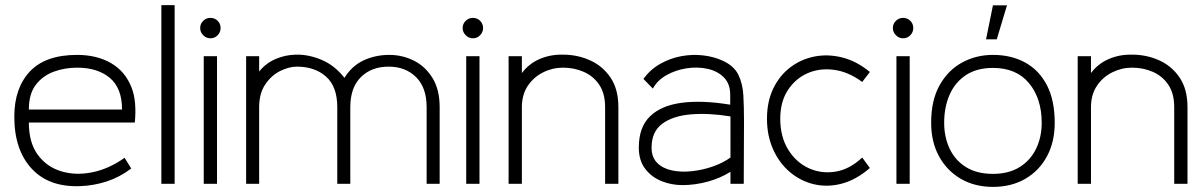

<svg xmlns="http://www.w3.org/2000/svg" viewBox="-20 -720 4711 752"><path d="M508 -240H93Q93 -162 127.5 -114.5Q162 -67 218.5 -49.5Q275 -32 340.5 -45Q406 -58 468 -102L494 -60Q449 -26 398.5 -9.5Q348 7 295 9Q172 14 104 -59.5Q36 -133 36 -263Q36 -375 97 -440Q158 -505 282 -505Q359 -505 414.5 -473Q470 -441 495 -378Q506 -350 509 -315Q512 -280 508 -240ZM282 -455Q233 -455 190 -439Q147 -423 120 -387.5Q93 -352 93 -291H458Q458 -375 410 -415Q362 -455 282 -455Z M664 0H612V-700H664Z M804 -570Q788 -570 776 -582Q764 -594 764 -610Q764 -627 776 -638.5Q788 -650 804 -650Q821 -650 832.5 -638.5Q844 -627 844 -610Q844 -594 832.5 -582Q821 -570 804 -570ZM830 0H778V-500H830Z M1702 0H1651V-300Q1651 -377 1609.5 -418Q1568 -459 1502 -459Q1435 -459 1393.5 -418Q1352 -377 1352 -300V0H1301V-300Q1301 -381 1257 -420Q1213 -459 1143 -459Q1112 -459 1077.5 -442Q1043 -425 1019 -389.5Q995 -354 995 -300V0H944V-500H995V-440Q1021 -472 1058.5 -488.5Q1096 -505 1139 -506Q1190 -507 1241 -485Q1292 -463 1329 -415Q1358 -462 1404 -483.5Q1450 -505 1505 -505Q1556 -505 1601 -482.5Q1646 -460 1674 -414.5Q1702 -369 1702 -300Z M1832 -570Q1816 -570 1804 -582Q1792 -594 1792 -610Q1792 -627 1804 -638.5Q1816 -650 1832 -650Q1849 -650 1860.5 -638.5Q1872 -627 1872 -610Q1872 -594 1860.5 -582Q1849 -570 1832 -570ZM1858 0H1806V-500H1858Z M2402 0H2350V-300Q2350 -354 2327 -388Q2304 -422 2266.5 -438.5Q2229 -455 2185 -455Q2144 -455 2107 -436.5Q2070 -418 2047 -383.5Q2024 -349 2024 -300V0H1972V-500H2024V-434Q2052 -471 2094 -489Q2136 -507 2185 -506Q2241 -506 2290.5 -484Q2340 -462 2371 -416.5Q2402 -371 2402 -300Z M2653 5Q2609 5 2570 -11Q2531 -27 2506.5 -59.5Q2482 -92 2482 -142Q2482 -222 2526 -264.5Q2570 -307 2650.5 -317.5Q2731 -328 2840 -310V-349Q2840 -392 2815 -417Q2790 -442 2751 -450.5Q2712 -459 2669.5 -452.5Q2627 -446 2591 -426Q2555 -406 2537 -373L2500 -411Q2527 -448 2566 -470Q2605 -492 2648.5 -500Q2692 -508 2734.5 -503Q2777 -498 2811 -482Q2855 -462 2872 -427Q2889 -392 2891.5 -346Q2894 -300 2894 -245L2893 0H2841V-47Q2801 -22 2751.5 -8.5Q2702 5 2653 5ZM2841 -103V-264Q2756 -278 2685.5 -272Q2615 -266 2573.5 -235Q2532 -204 2532 -142Q2532 -104 2554 -82Q2576 -60 2612 -52.5Q2648 -45 2690 -49.5Q2732 -54 2772 -68Q2812 -82 2841 -103Z M3387 -62Q3334 -16 3278 -1Q3222 14 3169.5 2Q3117 -10 3075 -45Q3033 -80 3008.5 -134Q2984 -188 2984 -255Q2984 -322 3008.5 -373Q3033 -424 3075 -456Q3117 -488 3169.5 -498.5Q3222 -509 3278.5 -495Q3335 -481 3387 -438L3357 -399Q3303 -439 3246.5 -446.5Q3190 -454 3142.5 -433Q3095 -412 3065.5 -366.5Q3036 -321 3036 -255Q3036 -185 3066.5 -135Q3097 -85 3146 -62Q3195 -39 3251 -47.5Q3307 -56 3357 -103Z M3517 -570Q3501 -570 3489 -582Q3477 -594 3477 -610Q3477 -627 3489 -638.5Q3501 -650 3517 -650Q3534 -650 3545.5 -638.5Q3557 -627 3557 -610Q3557 -594 3545.5 -582Q3534 -570 3517 -570ZM3543 0H3491V-500H3543Z M3869 12Q3798 12 3743.5 -19.5Q3689 -51 3658 -107.5Q3627 -164 3627 -239Q3627 -327 3660 -386Q3693 -445 3748 -475Q3803 -505 3869 -505Q3941 -505 3995.5 -475Q4050 -445 4080.5 -386Q4111 -327 4111 -239Q4111 -164 4080.5 -107.5Q4050 -51 3995.5 -19.5Q3941 12 3869 12ZM3869 -39Q3931 -39 3973.5 -65.5Q4016 -92 4038 -137.5Q4060 -183 4060 -239Q4060 -334 4010.5 -394Q3961 -454 3869 -454Q3806 -454 3763.5 -426Q3721 -398 3699.5 -349.5Q3678 -301 3678 -239Q3678 -183 3699.5 -137.5Q3721 -92 3763.5 -65.5Q3806 -39 3869 -39ZM3842 -566H3884L3924 -699H3869Z M4631 0H4579V-300Q4579 -354 4556 -388Q4533 -422 4495.5 -438.5Q4458 -455 4414 -455Q4373 -455 4336 -436.5Q4299 -418 4276 -383.5Q4253 -349 4253 -300V0H4201V-500H4253V-434Q4281 -471 4323 -489Q4365 -507 4414 -506Q4470 -506 4519.5 -484Q4569 -462 4600 -416.5Q4631 -371 4631 -300Z"/></svg>

Font: Kulim Park ExtraLight
Style: Regular
Weight: 275
Designer: Noponies / Dale Sattler
Foundry: Noponies
Version: Version 1.000; ttfautohint (v1.8.3)